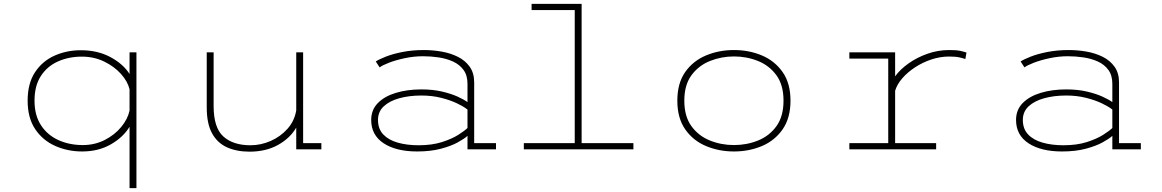

<svg xmlns="http://www.w3.org/2000/svg" viewBox="-20 -770 5990 990"><path d="M403.5 11Q329 11 264.8 -17.5Q200.5 -46 161.5 -104Q122.5 -162 122.5 -251Q122.5 -340 160.5 -397.5Q198.5 -455 261 -483Q323.5 -511 397 -511Q483.5 -511 549.5 -475.5Q615.5 -440 648 -388.5V-500H683.5V200H648V-116.5Q616.5 -63.5 552.5 -26.2Q488.5 11 403.5 11ZM158 -251Q158 -175 191.5 -124Q225 -73 281.5 -47.5Q338 -22 407 -22Q468.5 -22 520 -48.2Q571.5 -74.5 605.2 -115.5Q639 -156.5 648 -200V-309.5Q638.5 -350 603.8 -388.8Q569 -427.5 516.8 -452.8Q464.5 -478 402.5 -478Q334.5 -478 279 -453.2Q223.5 -428.5 190.8 -378.2Q158 -328 158 -251Z M1266.5 12Q1200 12 1150.2 -10.5Q1100.5 -33 1073.2 -83Q1046 -133 1046 -215.5V-500H1081.5V-223Q1081.5 -111.5 1131.8 -66.2Q1182 -21 1271.5 -21Q1325 -21 1375.8 -43.2Q1426.5 -65.5 1462.5 -106Q1498.5 -146.5 1507.5 -201V-500H1543V-32H1637V0H1507.5V-112Q1475.5 -57 1413.2 -22.5Q1351 12 1266.5 12Z M2131 11Q2022.5 11 1958.2 -31.2Q1894 -73.5 1894 -151.5Q1894 -203.5 1928.2 -238.5Q1962.5 -273.5 2021.2 -291.2Q2080 -309 2153 -309Q2211.5 -309 2258.8 -298Q2306 -287 2339.5 -271.8Q2373 -256.5 2390.5 -243.5V-338Q2390.5 -381.5 2370 -409.5Q2349.5 -437.5 2315.8 -452.8Q2282 -468 2241.8 -474Q2201.5 -480 2161.5 -480Q2114 -480 2067.2 -470Q2020.5 -460 1985.5 -446.5Q1950.5 -433 1937.5 -422.5L1917.5 -453Q1934 -464 1969.5 -478Q2005 -492 2055.5 -502Q2106 -512 2166 -512Q2211.5 -512 2257.2 -504Q2303 -496 2341 -477Q2379 -458 2402 -425.8Q2425 -393.5 2425 -345.5V-32H2537.5V0H2390.5V-69.5Q2375 -55 2340.5 -36Q2306 -17 2253.2 -3Q2200.5 11 2131 11ZM2138.5 -21Q2207.5 -21 2259 -37.5Q2310.5 -54 2343.8 -75.2Q2377 -96.5 2390.5 -110V-205Q2373 -219.5 2337.8 -236.5Q2302.5 -253.5 2255 -265.5Q2207.5 -277.5 2153 -277.5Q2090 -277.5 2039.2 -263.5Q1988.5 -249.5 1958.8 -221.8Q1929 -194 1929 -151.5Q1929 -105.5 1956.2 -76.8Q1983.5 -48 2031 -34.5Q2078.5 -21 2138.5 -21Z M2681 0V-32H2943.5V-718H2721V-750H2979V-32H3246V0Z M3764.5 11Q3687 11 3620.2 -17Q3553.5 -45 3513 -103.2Q3472.5 -161.5 3472.5 -251Q3472.5 -341 3513.2 -398.8Q3554 -456.5 3620.5 -484.2Q3687 -512 3764.5 -512Q3842.5 -512 3908.8 -484Q3975 -456 4015.5 -398.2Q4056 -340.5 4056 -251Q4056 -161.5 4015.5 -103.2Q3975 -45 3908.8 -17Q3842.5 11 3764.5 11ZM3764.5 -22Q3830.5 -22 3888.8 -45.5Q3947 -69 3983.5 -119.5Q4020 -170 4020 -251Q4020 -331.5 3983.5 -381.8Q3947 -432 3888.5 -455.5Q3830 -479 3764.5 -479Q3699.5 -479 3640.8 -455.5Q3582 -432 3545.2 -381.8Q3508.5 -331.5 3508.5 -251Q3508.5 -170 3545.2 -119.5Q3582 -69 3640.5 -45.5Q3699 -22 3764.5 -22Z M4359.5 0V-32H4560V-468H4359.5V-500H4595.5V-376.5Q4621.5 -412.5 4665 -443.2Q4708.5 -474 4762.5 -493Q4816.5 -512 4875 -512Q4911.5 -512 4931.2 -507.8Q4951 -503.5 4963.5 -499L4957.5 -465.5Q4945.5 -470 4926.5 -474.2Q4907.5 -478.5 4873 -478.5Q4828 -478.5 4782.8 -463.5Q4737.5 -448.5 4698.5 -423Q4659.5 -397.5 4632.2 -366Q4605 -334.5 4595.5 -302V-32H4807V0Z M5456 11Q5347.5 11 5283.2 -31.2Q5219 -73.5 5219 -151.5Q5219 -203.5 5253.2 -238.5Q5287.5 -273.5 5346.2 -291.2Q5405 -309 5478 -309Q5536.5 -309 5583.8 -298Q5631 -287 5664.5 -271.8Q5698 -256.5 5715.5 -243.5V-338Q5715.5 -381.5 5695 -409.5Q5674.5 -437.5 5640.8 -452.8Q5607 -468 5566.8 -474Q5526.5 -480 5486.5 -480Q5439 -480 5392.2 -470Q5345.5 -460 5310.5 -446.5Q5275.5 -433 5262.5 -422.5L5242.5 -453Q5259 -464 5294.5 -478Q5330 -492 5380.5 -502Q5431 -512 5491 -512Q5536.5 -512 5582.2 -504Q5628 -496 5666 -477Q5704 -458 5727 -425.8Q5750 -393.5 5750 -345.5V-32H5862.5V0H5715.5V-69.5Q5700 -55 5665.5 -36Q5631 -17 5578.2 -3Q5525.5 11 5456 11ZM5463.5 -21Q5532.5 -21 5584 -37.5Q5635.5 -54 5668.8 -75.2Q5702 -96.5 5715.5 -110V-205Q5698 -219.5 5662.8 -236.5Q5627.5 -253.5 5580 -265.5Q5532.5 -277.5 5478 -277.5Q5415 -277.5 5364.2 -263.5Q5313.5 -249.5 5283.8 -221.8Q5254 -194 5254 -151.5Q5254 -105.5 5281.2 -76.8Q5308.5 -48 5356 -34.5Q5403.5 -21 5463.5 -21Z"/></svg>

Font: Trispace SemiExpanded Thin
Style: Regular
Weight: 100
Width: 6
Designer: Tyler Finck
Foundry: Etcetera Type Company
Version: Version 1.210; ttfautohint (v1.8.3)